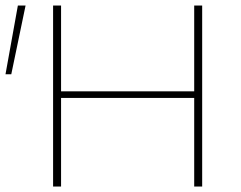

<svg xmlns="http://www.w3.org/2000/svg" viewBox="-24 -678 876 698"><path d="M711 -658V0H682V-322H198V0H169V-658H198V-346H682V-658ZM-4 -408 41 -658H69L17 -408Z"/></svg>

Font: Ysabeau Extralight
Style: Regular
Weight: 200
Designer: Christian Thalmann (Catharsis Fonts)
Version: Version 0.003